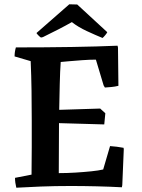

<svg xmlns="http://www.w3.org/2000/svg" viewBox="-20 -867 660 895"><path d="M56 8Q50 -16 50 -38L127 -53Q128 -116 128 -179.5Q128 -243 128 -304Q128 -373 127 -444Q126 -515 123 -582L48 -604Q48 -625 54 -646Q193 -646 315 -648Q437 -650 528 -654L530 -645L532 -467Q516 -463 500 -461.5Q484 -460 469 -459L463 -469L427 -589Q398 -589 363.5 -586.5Q329 -584 301 -581.5Q273 -579 263 -578Q260 -536 258.5 -474.5Q257 -413 256 -355L447 -361L471 -339L466 -287L255 -293L254 -60Q292 -60 332 -62.5Q372 -65 406 -68.5Q440 -72 461 -77L493 -186Q509 -185 524.5 -183Q540 -181 556 -178L557 -171L550 -4L548 6Q493 3 430.5 1.5Q368 0 309 0Q236 0 170.5 2.5Q105 5 56 8ZM458 -690Q426 -703 385 -722Q344 -741 315 -764Q287 -748 252 -730Q217 -712 180 -694L171 -692Q167 -694 159.5 -701.5Q152 -709 150 -713L303 -847Q312 -847 321.5 -846.5Q331 -846 340 -846L480 -717Q478 -712 470.5 -703Q463 -694 458 -690Z"/></svg>

Font: Labrada SemiBold
Style: Regular
Weight: 600
Designer: Mercedes Jáuregui
Foundry: Omnibus-Type Team
Version: Version 1.000; ttfautohint (v1.8.4.7-5d5b)